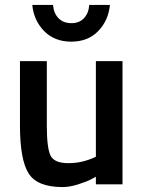

<svg xmlns="http://www.w3.org/2000/svg" viewBox="-20 -748 583 779"><path d="M477 -500V0H369V-31L349 -20Q329 -10 295.5 0.5Q262 11 234 11Q131 11 96 -44.5Q61 -100 61 -239Q61 -239 61 -500H170V-238Q170 -148 185 -117Q200 -86 257.5 -86Q315 -86 369 -112V-500ZM342 -728H426Q420 -665 378.5 -622Q337 -579 269 -579Q201 -579 159 -622Q117 -665 111 -728H195Q198 -694 217.5 -674Q237 -654 269.5 -654Q302 -654 321 -674.5Q340 -695 342 -728Z"/></svg>

Font: TitilliumWeb-SemiBold
Style: SemiBold
Weight: 600
Version: Version 1.001;PS 57.000;hotconv 1.0.70;makeotf.lib2.5.55311